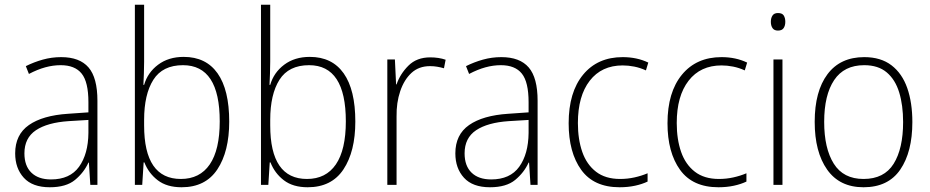

<svg xmlns="http://www.w3.org/2000/svg" viewBox="-20 -846 3923 810"><path d="M238 -605Q316 -605 353.5 -561.5Q391 -518 391 -421V-66H361L355 -160H353Q334 -118 296.5 -87Q259 -56 190 -56Q117 -56 80.5 -96Q44 -136 44 -199Q44 -278 102 -318.5Q160 -359 267 -366L353 -372V-415Q353 -500 324.5 -535.5Q296 -571 236 -571Q204 -571 171 -562Q138 -553 102 -534L89 -567Q123 -584 160.5 -594.5Q198 -605 238 -605ZM270 -335Q180 -329 131.5 -296.5Q83 -264 83 -199Q83 -146 112.5 -117.5Q142 -89 195 -89Q275 -89 313.5 -142.5Q352 -196 353 -285V-340Z M588 -586Q588 -563 587 -535.5Q586 -508 585 -488H588Q603 -540 647 -573Q691 -606 755 -606Q849 -606 898 -536.5Q947 -467 947 -333Q947 -207 897 -131.5Q847 -56 746 -56Q684 -56 645.5 -85.5Q607 -115 589 -161H586L580 -66H549V-826H588ZM752 -571Q666 -571 627 -509.5Q588 -448 588 -340V-317Q588 -91 743 -91Q823 -91 865 -152.5Q907 -214 907 -334Q907 -571 752 -571Z M1120 -586Q1120 -563 1119 -535.5Q1118 -508 1117 -488H1120Q1135 -540 1179 -573Q1223 -606 1287 -606Q1381 -606 1430 -536.5Q1479 -467 1479 -333Q1479 -207 1429 -131.5Q1379 -56 1278 -56Q1216 -56 1177.5 -85.5Q1139 -115 1121 -161H1118L1112 -66H1081V-826H1120ZM1284 -571Q1198 -571 1159 -509.5Q1120 -448 1120 -340V-317Q1120 -91 1275 -91Q1355 -91 1397 -152.5Q1439 -214 1439 -334Q1439 -571 1284 -571Z M1795 -604Q1831 -604 1860 -594L1853 -558Q1839 -562 1824.5 -564.5Q1810 -567 1794 -567Q1747 -567 1716 -538.5Q1685 -510 1668.5 -461.5Q1652 -413 1653 -354V-66H1614V-595H1646L1651 -490H1653Q1668 -534 1703 -569Q1738 -604 1795 -604Z M2095 -605Q2173 -605 2210.5 -561.5Q2248 -518 2248 -421V-66H2218L2212 -160H2210Q2191 -118 2153.5 -87Q2116 -56 2047 -56Q1974 -56 1937.5 -96Q1901 -136 1901 -199Q1901 -278 1959 -318.5Q2017 -359 2124 -366L2210 -372V-415Q2210 -500 2181.5 -535.5Q2153 -571 2093 -571Q2061 -571 2028 -562Q1995 -553 1959 -534L1946 -567Q1980 -584 2017.5 -594.5Q2055 -605 2095 -605ZM2127 -335Q2037 -329 1988.5 -296.5Q1940 -264 1940 -199Q1940 -146 1969.5 -117.5Q1999 -89 2052 -89Q2132 -89 2170.5 -142.5Q2209 -196 2210 -285V-340Z M2594 -56Q2485 -56 2432 -129.5Q2379 -203 2379 -326Q2379 -457 2440 -531Q2501 -605 2607 -605Q2667 -605 2715 -582L2705 -549Q2681 -560 2656 -565Q2631 -570 2607 -570Q2518 -570 2468 -505.5Q2418 -441 2418 -327Q2418 -258 2436.5 -205Q2455 -152 2494.5 -121.5Q2534 -91 2596 -91Q2627 -91 2656.5 -97.5Q2686 -104 2712 -115V-80Q2689 -69 2659 -62.5Q2629 -56 2594 -56Z M3011 -56Q2902 -56 2849 -129.5Q2796 -203 2796 -326Q2796 -457 2857 -531Q2918 -605 3024 -605Q3084 -605 3132 -582L3122 -549Q3098 -560 3073 -565Q3048 -570 3024 -570Q2935 -570 2885 -505.5Q2835 -441 2835 -327Q2835 -258 2853.5 -205Q2872 -152 2911.5 -121.5Q2951 -91 3013 -91Q3044 -91 3073.5 -97.5Q3103 -104 3129 -115V-80Q3106 -69 3076 -62.5Q3046 -56 3011 -56Z M3262 -791Q3280 -791 3286.5 -780.5Q3293 -770 3293 -754Q3293 -738 3286 -727.5Q3279 -717 3262 -717Q3246 -717 3239 -727.5Q3232 -738 3232 -754Q3232 -770 3239 -780.5Q3246 -791 3262 -791ZM3281 -595V-66H3243V-595Z M3829 -331Q3829 -205 3778 -130.5Q3727 -56 3623 -56Q3522 -56 3469.5 -130.5Q3417 -205 3417 -332Q3417 -461 3471 -533Q3525 -605 3626 -605Q3696 -605 3741 -570.5Q3786 -536 3807.5 -474.5Q3829 -413 3829 -331ZM3457 -332Q3457 -220 3497.5 -155.5Q3538 -91 3623 -91Q3710 -91 3750 -155Q3790 -219 3790 -331Q3790 -402 3773.5 -456Q3757 -510 3721 -540.5Q3685 -571 3626 -571Q3541 -571 3499 -508Q3457 -445 3457 -332Z"/></svg>

Font: Noto Sans Malayalam UI SemiCondensed ExtraLight
Style: Regular
Weight: 200
Width: 4
Designer: Jelle Bosma - Monotype Design Team
Foundry: Monotype Imaging Inc.
Version: Version 2.104; ttfautohint (v1.8.4.7-5d5b)